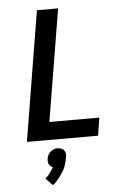

<svg xmlns="http://www.w3.org/2000/svg" viewBox="-64 -781 727 1083"><g transform="rotate(-5 300.0 -239.5)"><path d="M66 0 187 -735H307L202 -101H485L469 0ZM191 256 152 215Q156 212 160 208Q164 204 167.5 200Q171 196 174.5 192Q178 188 181 183.5Q184 179 188 173.5Q192 168 193 165L195 163L199 154Q195 153 192.5 151.5Q190 150 187.5 148Q185 146 183 143Q181 140 178.5 137.5Q176 135 175.5 131.5Q175 128 174.5 124.5Q174 121 173.5 116.5Q173 112 174 110V104Q175 100 176 96.5Q177 93 178.5 89Q180 85 182 81.5Q184 78 186.5 74.5Q189 71 192 68.5Q195 66 198 63.5Q201 61 204.5 59Q208 57 212 55.5Q216 54 220.5 52.5Q225 51 227 51H235Q240 51 244.5 52Q249 53 254 54Q259 55 262.5 57.5Q266 60 269 63Q272 66 274 70Q276 74 277.5 78Q279 82 279.5 88Q280 94 280 96L278 104Q277 112 275.5 119.5Q274 127 271.5 135Q269 143 267 150.5Q265 158 261.5 165.5Q258 173 254 180Q250 187 245 194Q240 201 235.5 207.5Q231 214 226 220.5Q221 227 213.5 235.5Q206 244 204 246L199 249Z"/></g></svg>

Font: Iosevka Aile Oblique
Style: Bold
Weight: 700
Italic angle: -9°
Designer: Belleve Invis
Foundry: Belleve Invis
Version: Version 31.1.0; ttfautohint (v1.8.4)